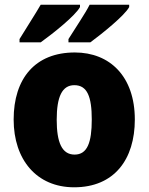

<svg xmlns="http://www.w3.org/2000/svg" viewBox="-20 -786 633 816"><path d="M529 -756V-766H361C342 -728 302 -670 271 -620V-606H364C414 -643 510 -720 529 -756ZM320 -756V-766H153C132 -729 94 -671 63 -620V-606H153C207 -645 300 -719 320 -756ZM553 -278C553 -461 447 -563 298 -563C129 -563 38 -452 38 -278C38 -107 136 10 295 10C466 10 553 -109 553 -278ZM221 -277C221 -375 244 -424 296 -424C351 -424 370 -375 370 -278C370 -180 351 -129 297 -129C243 -129 221 -181 221 -277Z"/></svg>

Font: Noto Sans Gujarati UI SemiCondensed Black
Style: Regular
Weight: 900
Width: 4
Designer: Jelle Bosma - Monotype Design Team, Universal Thirst
Foundry: Monotype Imaging Inc.
Version: Version 2.106